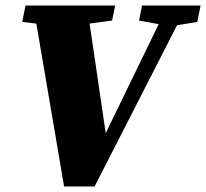

<svg xmlns="http://www.w3.org/2000/svg" viewBox="-20 -672 743 692"><path d="M481 -598 552 -585 361 -192 303 -587 384 -598 395 -652H72L60 -593L111 -587L211 0H321L618 -581L691 -593L703 -652H492Z"/></svg>

Font: Source Serif Pro Black
Style: Italic
Weight: 900
Italic angle: -12°
Designer: Frank Grießhammer
Foundry: Adobe Systems Incorporated
Version: Version 3.001;hotconv 1.0.111;makeotfexe 2.5.65597